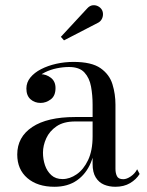

<svg xmlns="http://www.w3.org/2000/svg" viewBox="-20 -705 563 735"><path d="M421.5 10Q398 10 378.2 1.8Q358.5 -6.5 346.5 -25.8Q334.5 -45 334.5 -77.5V-304.5Q334.5 -340.5 328.5 -373.5Q322.5 -406.5 303.2 -427.5Q284 -448.5 244 -448.5Q221.5 -448.5 197.2 -443.5Q173 -438.5 152.2 -428.2Q131.5 -418 118.5 -402.5Q105.5 -387 105.5 -366H82Q82 -391.5 98.8 -406.2Q115.5 -421 135.5 -421Q157 -421 174.8 -407.2Q192.5 -393.5 192.5 -368Q192.5 -338 174.2 -324.5Q156 -311 135.5 -311Q112.5 -311 96.8 -325Q81 -339 81 -366Q81 -389.5 96.2 -408.2Q111.5 -427 137.2 -440.2Q163 -453.5 195.2 -460.8Q227.5 -468 261.5 -468Q330.5 -468 364.8 -444Q399 -420 410.5 -382.5Q422 -345 422 -304.5V-58.5Q422 -42 427.8 -30.5Q433.5 -19 452 -19Q465 -19 480.8 -29.8Q496.5 -40.5 505 -57L514.5 -39Q501.5 -18 478 -4Q454.5 10 421.5 10ZM188.5 10Q123.5 10 84.8 -23.2Q46 -56.5 46 -113.5Q46 -180.5 103.5 -218.8Q161 -257 267.5 -257H381V-240H267.5Q223.5 -240 196.5 -221.5Q169.5 -203 157 -175.5Q144.5 -148 144.5 -120.5Q144.5 -95.5 152.2 -72.5Q160 -49.5 176.5 -34.5Q193 -19.5 219.5 -19.5Q247 -19.5 273.5 -37.8Q300 -56 317.2 -92.2Q334.5 -128.5 334.5 -183H346Q346 -126 327.8 -82.5Q309.5 -39 274.5 -14.5Q239.5 10 188.5 10ZM225 -550.5 213 -564 314 -673Q323.5 -683.5 334.8 -684.8Q346 -686 355.5 -681Q365 -676 370 -667.5Q374.5 -659.5 374.2 -649.5Q374 -639.5 369.2 -631.2Q364.5 -623 356.5 -618.5Z"/></svg>

Font: Bodoni Moda 11pt
Style: Regular
Weight: 400
Version: Version 2.004